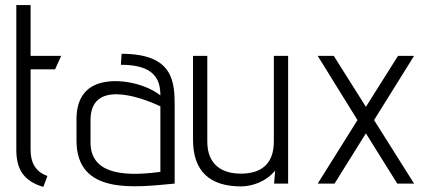

<svg xmlns="http://www.w3.org/2000/svg" viewBox="-20 -720 1677 753"><path d="M166 -30C119 -46 100 -83 100 -132V-448H196L220 -501H100V-700H44V-132C44 -54 75 -9 150 13Z M665 -298C665 -394 665 -509 457 -509L454 -466C588 -466 609 -406 609 -346C544 -397 420 -420 349 -385C308 -365 280 -324 280 -252V-169C280 45 506 15 665 0ZM609 -46C448 -24 335 -45 335 -162V-249C335 -405 520 -345 609 -303Z M1110 0V-501H1054V-165C1054 -74 1001 -39 925 -39C849 -39 793 -75 793 -165V-501H737V-172C737 -47 804 11 925 11C971 11 1025 -9 1059 -51L1055 0Z M1604 0 1447 -249 1604 -501H1541L1415 -301L1289 -501H1226L1382 -249L1226 0H1292L1415 -197L1538 0Z"/></svg>

Font: Advent Pro
Style: Regular
Weight: 400
Designer: Andreas Kalpakidis
Foundry: Andreas Kalpakidis
Version: Version 2.002 2008